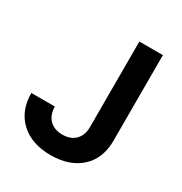

<svg xmlns="http://www.w3.org/2000/svg" viewBox="-172 -858 944 995"><g transform="rotate(30 300.0 -360.0)"><path d="M270 10Q156.5 10 90.1 -52Q23.8 -113.9 23.8 -219.3H164.7Q164.7 -170.2 193 -141.3Q221.3 -112.5 270 -112.5Q318.7 -112.5 347 -140.5Q375.3 -168.5 375.3 -217.6V-730H516.2V-217.6Q516.2 -112.2 450.2 -51.1Q384.2 10 270 10Z"/></g></svg>

Font: JetBrains Mono
Style: Regular
Weight: 400
Monospace: yes
Designer: Philipp Nurullin, Konstantin Bulenkov
Foundry: JetBrains
Version: Version 2.305